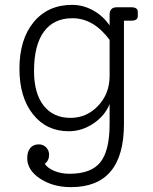

<svg xmlns="http://www.w3.org/2000/svg" viewBox="-20 -530 629 790"><path d="M521 -500Q547 -500 547 -481V-464Q547 -445 521 -445H490V-20Q490 240 272 240Q198 240 145 205Q92 170 92 121Q92 94 104.5 79Q117 64 140 64Q158 64 170 76.5Q182 89 182 107Q182 131 164 144Q176 162 204 173.5Q232 185 266 185Q355 185 393 137.5Q431 90 431 -20V-102Q412 -54 364.5 -22Q317 10 263 10Q171 10 115.5 -60Q60 -130 60 -247Q60 -368 118.5 -439Q177 -510 277 -510Q322 -510 363.5 -487Q405 -464 431 -425V-469Q431 -500 460 -500ZM270 -45Q337 -45 384 -95Q431 -145 431 -217V-366Q365 -455 278 -455Q201 -455 160.5 -399.5Q120 -344 120 -238Q120 -146 159.5 -95.5Q199 -45 270 -45Z"/></svg>

Font: Solway Light
Style: Regular
Weight: 300
Designer: Mariya V. Pigoulevskaya
Foundry: The Northern Block Ltd.
Version: Version 1.000;hotconv 1.0.109;makeotfexe 2.5.65596